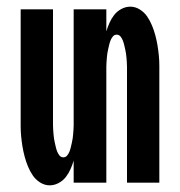

<svg xmlns="http://www.w3.org/2000/svg" viewBox="-20 -548 540 576"><path d="M129 8Q114 8 100.5 -0.5Q87 -9 78.5 -21.5Q70 -34 64 -48.5Q58 -63 54 -78Q50 -93 47.5 -108Q45 -123 43.5 -138.5Q42 -154 42 -169.5Q42 -185 42 -200V-520H139V-200Q139 -193 139 -186.5Q139 -180 139 -173Q139 -166 139.5 -159.5Q140 -153 140.5 -146Q141 -139 142 -132.5Q143 -126 144.5 -119.5Q146 -113 147.5 -106.5Q149 -100 151.5 -93.5Q154 -87 158.5 -81.5Q163 -76 170 -76Q177 -76 181.5 -81.5Q186 -87 188.5 -93.5Q191 -100 192.5 -106.5Q194 -113 195.5 -119.5Q197 -126 198 -132.5Q199 -139 199.5 -146Q200 -153 200.5 -159.5Q201 -166 201 -173Q201 -180 201 -186.5Q201 -193 201 -200V-520H299V-454Q303 -467 308.5 -479.5Q314 -492 322.5 -503Q331 -514 344 -521Q357 -528 371 -528Q386 -528 399.5 -519.5Q413 -511 421.5 -498.5Q430 -486 436 -471.5Q442 -457 446 -442Q450 -427 452.5 -412Q455 -397 456.5 -381.5Q458 -366 458 -350.5Q458 -335 458 -320V0H361V-320Q361 -327 361 -333.5Q361 -340 361 -347Q361 -354 360.5 -360.5Q360 -367 359.5 -374Q359 -381 358 -387.5Q357 -394 355.5 -400.5Q354 -407 352.5 -413.5Q351 -420 348.5 -426.5Q346 -433 341.5 -438.5Q337 -444 330 -444Q323 -444 318.5 -438.5Q314 -433 311.5 -426.5Q309 -420 307.5 -413.5Q306 -407 304.5 -400.5Q303 -394 302 -387.5Q301 -381 300.5 -374Q300 -367 299.5 -360.5Q299 -354 299 -347Q299 -340 299 -333.5Q299 -327 299 -320V0H201V-66Q197 -53 191.5 -40.5Q186 -28 177.5 -17Q169 -6 156 1Q143 8 129 8Z"/></svg>

Font: Iosevka
Style: Bold
Weight: 700
Monospace: yes
Designer: Belleve Invis
Foundry: Belleve Invis
Version: Version 32.5.0; ttfautohint (v1.8.4)